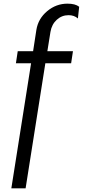

<svg xmlns="http://www.w3.org/2000/svg" viewBox="-20 -780 473 1050"><path d="M355 -697Q318 -697 290.5 -672Q263 -647 256 -606L239 -500H379L369 -434H228L120 250H42L150 -434H67L77 -500H161L179 -617Q189 -678 238 -719Q287 -760 349 -760Q392 -760 413 -743L406 -679Q386 -697 355 -697Z"/></svg>

Font: Oakes Grotesk
Style: Regular
Weight: 400
Designer: Samuel Oakes
Foundry: Samuel Oakes
Version: Version 1.000;PS 001.000;hotconv 1.0.88;makeotf.lib2.5.64775